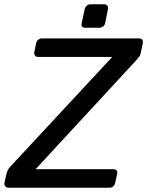

<svg xmlns="http://www.w3.org/2000/svg" viewBox="-40 -880 689 900"><path d="M-19 -24 -9 -67Q-5 -82 2 -91Q9 -100 13 -104L486 -613H139Q129 -613 124 -619.5Q119 -626 121 -636L129 -676Q131 -687 139 -693.5Q147 -700 157 -700H610Q634 -700 629 -676L620 -633Q618 -621 611.5 -613Q605 -605 599 -598L127 -87H490Q514 -87 509 -63L500 -23Q498 -13 491 -6.5Q484 0 473 0H0Q-10 0 -15.5 -7Q-21 -14 -19 -24ZM343 -772 357 -837Q359 -847 366.5 -853.5Q374 -860 384 -860H448Q458 -860 463 -853.5Q468 -847 466 -837L453 -772Q451 -762 443 -756Q435 -750 425 -750H360Q338 -750 343 -772Z"/></svg>

Font: SVN-Rubik
Style: Italic
Weight: 400
Italic angle: -12°
Designer: Hubert and Fischer
Foundry: Hubert & Fischer
Version: Version 2.101; ttfautohint (v1.8.3)